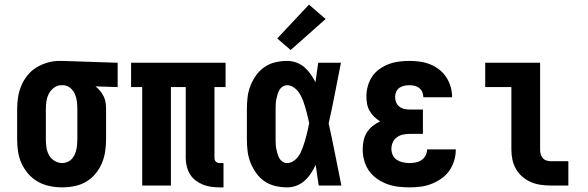

<svg xmlns="http://www.w3.org/2000/svg" viewBox="-20 -801 2540 829"><path d="M249 8Q222 8 195 2.5Q168 -3 144.5 -16Q121 -29 103 -49.5Q85 -70 73.5 -94.5Q62 -119 58 -146Q54 -173 54 -200V-330Q54 -356 58 -381.5Q62 -407 72 -431Q82 -455 98.5 -475.5Q115 -496 137 -509.5Q159 -523 184.5 -530.5Q210 -538 236 -538Q239 -538 242.5 -538Q246 -538 250 -538L488 -530V-425L392 -428Q403 -420 412 -409Q421 -398 427.5 -385Q434 -372 436 -358Q438 -344 438 -330V-200Q438 -173 434 -146.5Q430 -120 419.5 -95.5Q409 -71 392 -50.5Q375 -30 352 -16.5Q329 -3 302.5 2.5Q276 8 249 8ZM249 -97Q260 -97 271 -101.5Q282 -106 289.5 -114Q297 -122 302 -132.5Q307 -143 309.5 -154.5Q312 -166 313 -177.5Q314 -189 314 -200V-330Q314 -346 312 -362.5Q310 -379 303.5 -394.5Q297 -410 284 -421Q271 -432 254 -433H250Q249 -433 247.5 -433Q246 -433 245 -433Q228 -433 213.5 -422.5Q199 -412 191 -396.5Q183 -381 180.5 -364Q178 -347 178 -330V-200Q178 -182 180.5 -164.5Q183 -147 191.5 -131.5Q200 -116 215.5 -106.5Q231 -97 249 -97Z M928 8Q910 8 891.5 5.5Q873 3 856 -4Q839 -11 824.5 -22Q810 -33 800.5 -48.5Q791 -64 786.5 -82Q782 -100 782 -119V-425H718V0H594V-425H546V-530H954V-425H906V-119Q906 -114 907.5 -110Q909 -106 912 -103Q915 -100 919.5 -98.5Q924 -97 928 -97H945V8Z M1220 8Q1194 8 1168.5 2Q1143 -4 1122 -18.5Q1101 -33 1086 -54Q1071 -75 1061.5 -99Q1052 -123 1049 -148.5Q1046 -174 1046 -200V-330Q1046 -356 1049 -381.5Q1052 -407 1061.5 -431Q1071 -455 1086 -476Q1101 -497 1122 -511.5Q1143 -526 1168.5 -532Q1194 -538 1220 -538Q1240 -538 1259.5 -531Q1279 -524 1294.5 -510.5Q1310 -497 1321.5 -480.5Q1333 -464 1342 -446Q1345 -467 1348 -488Q1351 -509 1354 -530H1452Q1439 -465 1426.5 -399.5Q1414 -334 1399 -268Q1414 -202 1427 -134.5Q1440 -67 1454 0H1356Q1353 -22 1349.5 -44.5Q1346 -67 1343 -89Q1334 -70 1322.5 -52.5Q1311 -35 1295.5 -21Q1280 -7 1260.5 0.5Q1241 8 1220 8ZM1220 -97Q1233 -97 1244.5 -104Q1256 -111 1264.5 -121Q1273 -131 1278.5 -143Q1284 -155 1288.5 -167.5Q1293 -180 1296.5 -192.5Q1300 -205 1303.5 -217.5Q1307 -230 1309.5 -243Q1312 -256 1315 -269Q1312 -281 1309.5 -293.5Q1307 -306 1303.5 -318Q1300 -330 1296.5 -342.5Q1293 -355 1288.5 -366.5Q1284 -378 1278 -389.5Q1272 -401 1263.5 -410.5Q1255 -420 1244 -426.5Q1233 -433 1220 -433Q1209 -433 1200 -427Q1191 -421 1186 -412Q1181 -403 1178 -392.5Q1175 -382 1173 -372Q1171 -362 1170.5 -351.5Q1170 -341 1170 -330V-200Q1170 -189 1170.5 -178.5Q1171 -168 1173 -158Q1175 -148 1178 -137.5Q1181 -127 1186 -118Q1191 -109 1200 -103Q1209 -97 1220 -97ZM1235 -585 1177 -635 1314 -781 1386 -719Z M1748 8Q1723 8 1698.5 5Q1674 2 1651 -6.5Q1628 -15 1607.5 -29.5Q1587 -44 1573 -64Q1559 -84 1552.5 -108Q1546 -132 1546 -156Q1546 -175 1550 -194Q1554 -213 1564 -229Q1574 -245 1589 -257Q1604 -269 1621 -277Q1607 -286 1595.5 -297Q1584 -308 1576 -322Q1568 -336 1565 -352Q1562 -368 1562 -384Q1562 -407 1568 -429Q1574 -451 1586.5 -470Q1599 -489 1618 -502.5Q1637 -516 1658 -524Q1679 -532 1702 -535Q1725 -538 1747 -538Q1770 -538 1792.5 -535Q1815 -532 1836.5 -523.5Q1858 -515 1876 -501Q1894 -487 1906.5 -468Q1919 -449 1925.5 -427Q1932 -405 1932 -382Q1932 -382 1932 -381.5Q1932 -381 1932 -381H1808Q1808 -381 1808 -381Q1808 -381 1808 -381Q1808 -392 1803.5 -403Q1799 -414 1790 -421Q1781 -428 1770 -430.5Q1759 -433 1747 -433Q1736 -433 1724.5 -430.5Q1713 -428 1704 -421.5Q1695 -415 1690.5 -404Q1686 -393 1686 -382Q1686 -370 1690.5 -359Q1695 -348 1704.5 -340.5Q1714 -333 1726 -330.5Q1738 -328 1750 -328H1806V-223H1750Q1735 -223 1720.5 -220Q1706 -217 1694 -208.5Q1682 -200 1676 -186.5Q1670 -173 1670 -158Q1670 -144 1676 -131Q1682 -118 1694 -110.5Q1706 -103 1720 -100Q1734 -97 1748 -97Q1761 -97 1774.5 -99.5Q1788 -102 1799.5 -109.5Q1811 -117 1817.5 -129.5Q1824 -142 1824 -156H1948Q1948 -131 1941 -107.5Q1934 -84 1920 -64Q1906 -44 1886 -30Q1866 -16 1843 -7Q1820 2 1796 5Q1772 8 1748 8Z M2358 0Q2337 0 2315 -3Q2293 -6 2273 -14.5Q2253 -23 2236 -37.5Q2219 -52 2208 -71Q2197 -90 2192.5 -111.5Q2188 -133 2188 -155V-425H2075V-530H2312V-155Q2312 -145 2314.5 -135.5Q2317 -126 2323.5 -118.5Q2330 -111 2339.5 -108Q2349 -105 2358 -105H2434V0Z"/></svg>

Font: Iosevka Slab Extrabold
Style: Regular
Weight: 800
Monospace: yes
Designer: Belleve Invis
Foundry: Belleve Invis
Version: Version 11.1.1; ttfautohint (v1.8.3)